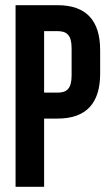

<svg xmlns="http://www.w3.org/2000/svg" viewBox="-20 -720 422 740"><path d="M40 -700V0H150V-263H202C313 -263 366 -323 366 -436V-527C366 -640 313 -700 202 -700ZM202 -600C237 -600 256 -585 256 -534V-429C256 -378 237 -363 202 -363H150V-600Z"/></svg>

Font: Bebas Neue
Style: Bold
Weight: 700
Designer: Ryoichi Tsunekawa
Foundry: Ryoichi Tsunekawa
Version: Version 1.300